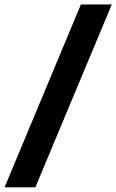

<svg xmlns="http://www.w3.org/2000/svg" viewBox="-25 -694 508 839"><path d="M-5 124.5 328.5 -674.5H463.5L129.5 124.5Z"/></svg>

Font: Anek Gujarati Medium
Style: Bold
Weight: 700
Version: Version 1.003